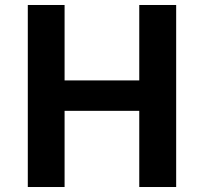

<svg xmlns="http://www.w3.org/2000/svg" viewBox="-20 -750 818 770"><path d="M239 0V-305.5H538.5V0H686.5V-730H538.5V-427.5H239V-730H91.5V0Z"/></svg>

Font: Monaspace Neon Wide
Style: Bold
Weight: 700
Width: 7
Designer: Riley Cran & the Lettermatic Team
Foundry: Lettermatic
Version: Version 1.000 (Monaspace Neon)